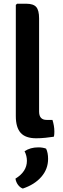

<svg xmlns="http://www.w3.org/2000/svg" viewBox="-20 -756 344 1056"><path d="M268.5 -96.5Q273 -82.5 276 -66Q279 -49.5 279 -33Q279 -26 278.5 -18.2Q278 -10.5 276 -4Q256 -1 230 1.8Q204 4.5 179 4.5Q120.5 4.5 93.8 -25.2Q67 -55 67 -117V-729L74 -735.5H124.5Q164 -735.5 179.5 -717.2Q195 -699 195 -655V-142.5Q195 -96.5 236.5 -96.5ZM233.5 61.5Q244.5 84 244.5 118Q244.5 174 207.2 216.8Q170 259.5 105.5 281Q90 275.5 79 260.5Q68 245.5 65 226.5Q128 188 128 128.5Q128 115.5 124.8 101.8Q121.5 88 115 76Q146 54.5 191 54.5Q215 54.5 233.5 61.5Z"/></svg>

Font: Signika SemiBold
Style: Regular
Weight: 600
Designer: Anna Giedry
Foundry: Anna Giedry
Version: Version 2.001